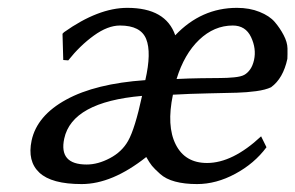

<svg xmlns="http://www.w3.org/2000/svg" viewBox="-20 -459 752 489"><path d="M341.8 -214.8Q163.6 -199.2 143.6 -106Q129.4 -40 200.7 -40Q229.5 -40 260 -56.2Q290.5 -72.3 306.2 -100.1Q323.7 -130.9 341.8 -214.8ZM429.7 -257.8Q459.5 -259.3 492.2 -259.8Q524.9 -260.3 541.5 -260.3Q558.1 -260.3 575.9 -262Q593.8 -263.7 602.1 -268.3Q610.4 -272.9 616.9 -282Q623.5 -291 627 -306.2Q633.3 -335 619.4 -364.5Q605.5 -394 572.8 -394Q525.4 -394 487.3 -357.7Q449.2 -321.3 429.7 -257.8ZM285.6 -394Q254.4 -394 219 -368.4Q183.6 -342.8 153.8 -305.2L141.1 -306.2L139.2 -373L143.1 -377Q230.5 -439 304.2 -439Q402.3 -439 426.3 -369.1Q492.7 -439 583.5 -439Q615.7 -439 641.1 -428.7Q666.5 -418.5 679.7 -403.1Q692.9 -387.7 702.4 -369.6Q711.9 -351.6 712.2 -335.7Q712.4 -319.8 711.9 -309.1Q701.2 -259.3 670.4 -236.8Q656.2 -230 632.1 -226.8Q607.9 -223.6 583.3 -222.9Q558.6 -222.2 510 -221.2Q461.4 -220.2 420.4 -217.8Q403.8 -138.2 427.5 -91.1Q451.2 -43.9 507.3 -43.9Q572.3 -43.9 645 -111.8L658.7 -84Q627.9 -42.5 579.3 -16.4Q530.8 9.8 481.9 9.8Q449.7 9.8 426 3.4Q402.3 -2.9 387.7 -16.1Q373 -29.3 366.9 -36.9Q360.8 -44.4 352.5 -59.1Q265.6 9.8 188 9.8Q111.3 9.8 80.3 -19.3Q49.3 -48.3 60.5 -101.1Q74.2 -164.6 148.7 -205.3Q223.1 -246.1 350.1 -254.9Q366.2 -325.2 352.3 -359.6Q338.4 -394 285.6 -394Z"/></svg>

Font: Linux Biolinum
Style: Italic
Weight: 400
Italic angle: -12°
Designer: Philipp H. Poll
Foundry: Philipp H. Poll
Version: Version 1.1.3 ; ttfautohint (v0.9)